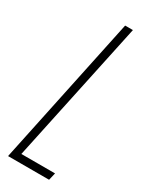

<svg xmlns="http://www.w3.org/2000/svg" viewBox="-183 -729 606 770"><g transform="rotate(30 120.0 -344.0)"><path d="M6 0 151 -688H187L48 -34H204L196 0Z"/></g></svg>

Font: Saira UltraCondensed Thin
Style: Italic
Weight: 250
Width: 1
Italic angle: -12°
Designer: Hector Gatti with collaboration of the Omnibus-Type team
Foundry: Omnibus-Type
Version: Version 1.101